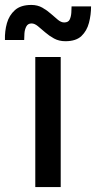

<svg xmlns="http://www.w3.org/2000/svg" viewBox="-80 -758 389 778"><path d="M63 0V-527H166V0ZM185 -591Q159 -591 139 -602Q119 -613 103 -627Q87 -641 73.5 -652Q60 -663 48 -663Q33 -663 26.5 -650.5Q20 -638 19 -622.5Q18 -607 18 -596H-60Q-61 -632 -52 -664Q-43 -696 -19.5 -717Q4 -738 47 -738Q72 -738 91.5 -727Q111 -716 126.5 -702Q142 -688 155 -677.5Q168 -667 180 -667Q197 -667 202.5 -679Q208 -691 209 -706.5Q210 -722 210 -732H289Q289 -698 280.5 -665.5Q272 -633 250 -612Q228 -591 185 -591Z"/></svg>

Font: Onest Medium
Style: Regular
Weight: 500
Designer: Dmitri Voloshin, Andrey Kudryavtsev
Foundry: Dmitri Voloshin, Andrey Kudryavtsev
Version: Version 1.000;gftools[0.9.33]